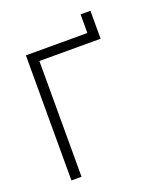

<svg xmlns="http://www.w3.org/2000/svg" viewBox="-107 -609 565 678"><g transform="rotate(-20 175.0 -270.0)"><path d="M83 0V-435H313V-540H276V-470H45V0Z"/></g></svg>

Font: Kreadon Extra Light
Style: Regular
Weight: 200
Designer: kohakuno
Foundry: StudioGnu
Version: Version 1.000;Glyphs 3.1.2 (3151)